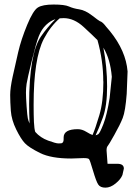

<svg xmlns="http://www.w3.org/2000/svg" viewBox="-20 -696 616 856"><path d="M263.7 -75.2C263.7 -64.8 260.6 -58.9 254.4 -57.6L253.4 -57.1L240.2 -56.6C232.7 -56.6 217.4 -60.9 194.3 -69.3C171.2 -77.8 152.2 -90.7 137.2 -107.9C134.3 -116.4 132.3 -130.9 131.3 -151.6C130.4 -172.3 129.9 -197.9 129.9 -228.5C129.9 -366.2 145 -464.2 175.3 -522.5C195.1 -560.2 218.8 -590.8 246.1 -614.3C251.6 -614.9 257.5 -615.2 263.7 -615.2C294.6 -615.2 324.4 -602.1 353 -575.7C381.7 -549.3 402.2 -529.8 414.6 -517.1C431.8 -455.6 440.4 -394.5 440.4 -334L440.9 -332C440.9 -272.5 434.9 -222.7 422.9 -182.6C410.8 -141.9 400.7 -112.5 392.6 -94.2C386.7 -95.9 377.4 -100.6 364.7 -108.4C352.1 -116.2 339.4 -120.1 326.7 -120.1C284.7 -120.1 263.7 -107.7 263.7 -83ZM502.9 34.2H459.5L455.1 -24.9C455.1 -34.7 456.6 -41.2 459.7 -44.4C462.8 -47.7 472.8 -64.4 489.7 -94.5C506.7 -124.6 519.1 -149.7 527.1 -169.9C535.1 -190.1 541 -226.1 544.9 -277.8L548.8 -377.4C543.9 -438.6 517.7 -498.5 470.2 -557.1L453.1 -577.1C451.2 -579.1 449.1 -581.7 446.8 -585C444.2 -587.9 442.1 -590.1 440.7 -591.6C439.2 -593 437.6 -594.5 435.8 -595.9C434 -597.4 432.5 -598.5 431.2 -599.1C429.9 -599.8 427.8 -600.7 425 -601.8C422.3 -602.9 410.7 -611.3 390.4 -627C370 -642.6 351.1 -651.7 333.5 -654.3C315.9 -656.9 300.6 -661.1 287.6 -667C274.6 -672.9 251.8 -675.8 219.2 -675.8C186.7 -675.8 163.3 -671.5 149.2 -662.8C135 -654.2 119 -628.3 101.1 -585C83.2 -541.7 69.8 -501.1 61 -463.1C52.2 -425.2 44.1 -389.2 36.6 -355C29.1 -320.8 25.4 -293.4 25.4 -272.7C25.4 -252 26.4 -228.4 28.3 -201.7C30.3 -175 38.2 -147.4 52.2 -118.9C66.2 -90.4 79.2 -69.9 91.1 -57.4C102.9 -44.8 125.4 -30.4 158.4 -13.9C191.5 2.5 237.8 10.7 297.4 10.7L352.5 8.8C365.9 8.8 373.9 10.3 376.7 13.2C379.5 16.1 385.5 33.4 394.8 65.2C404.1 96.9 411.8 117.4 418 126.7C424.2 136 434.8 140.6 450 140.6C465.1 140.6 480.3 134.4 495.6 121.8C510.9 109.3 521 96.7 525.9 84L532.2 55.7C532.2 41.3 522.5 34.2 502.9 34.2ZM95.7 -282.7C95.7 -295.7 96.7 -309 98.6 -322.5C100.6 -336 108.2 -369.7 121.3 -423.6C134.5 -477.5 145.1 -514.6 153.1 -534.9C161.1 -555.3 171.9 -571.9 185.5 -585C199.2 -598 213.1 -606.4 227.1 -610.4C202.3 -585.6 181 -560.2 163.1 -534.2C127.6 -482.7 109.9 -381.8 109.9 -231.4C109.9 -204.4 110.5 -175.8 111.8 -145.5C108.2 -153.3 105.6 -161 104 -168.5C102.4 -175.9 100.6 -193.6 98.6 -221.4C96.7 -249.3 95.7 -269.7 95.7 -282.7ZM440.9 -483.4C461.4 -449.9 474 -406.6 478.5 -353.5L468.8 -259.3C460.9 -208.8 451.7 -169.9 440.9 -142.6C430.2 -115.2 422.5 -100.3 418 -97.7C413.4 -95.1 409.5 -93.4 406.2 -92.8C415 -110.7 425.8 -137 438.5 -171.9C451.2 -206.7 457.5 -252.8 457.5 -310.3C457.5 -367.8 452 -425.5 440.9 -483.4Z"/></svg>

Font: Drukaatie burti
Style: Regular
Weight: 400
Version: Version 0.14.4